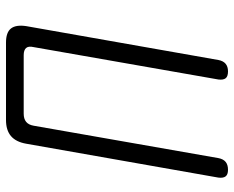

<svg xmlns="http://www.w3.org/2000/svg" viewBox="-90 -680 780 640"><g transform="rotate(-90 300.0 -360.0)"><path d="M54 10Q38 10 32 2Q26 -6 28 -22L141 -663Q147 -697 166.5 -713.5Q186 -730 220 -730H478Q512 -730 525 -713.5Q538 -697 533 -663L420 -22Q417 -6 407.5 2Q398 10 382 10Q365 10 359 2Q353 -6 355 -22L463 -638Q467 -655 460 -663Q453 -671 436 -671H241Q224 -671 214 -663Q204 -655 201 -638L93 -22Q90 -6 80.5 2Q71 10 54 10Z"/></g></svg>

Font: Maple Mono ExtraLight
Style: Italic
Weight: 275
Italic angle: -10°
Monospace: yes
Designer: subframe7536
Version: Version 7.000